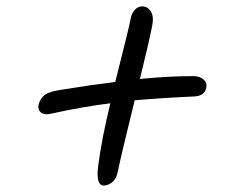

<svg xmlns="http://www.w3.org/2000/svg" viewBox="-20 -615 740 593"><path d="M139.2 -264.2Q117.2 -258.8 106.7 -267.3Q96.2 -275.9 99.1 -291Q104 -311 118.2 -321.8Q132.3 -332.5 169.9 -337.9Q259.3 -352.5 335.9 -361.8Q342.8 -389.2 353.8 -433.1Q364.7 -477.1 372.1 -506.8Q379.4 -536.6 383.8 -558.1Q386.2 -573.2 396 -584.2Q405.8 -595.2 418.9 -595.2Q436.5 -595.2 446 -579.3Q455.6 -563.5 450.2 -536.1Q440.4 -485.8 412.1 -371.1Q499 -379.9 577.1 -379.9Q596.7 -379.9 608.4 -369.6Q620.1 -359.4 617.2 -345.2Q614.3 -330.6 604.7 -324Q595.2 -317.4 576.2 -316.9Q478.5 -312.5 396 -305.2Q356.4 -145 344.2 -86.9Q339.8 -63 326.9 -52.5Q314 -42 300.8 -42Q275.4 -42 283.2 -102.1Q293.9 -186 320.8 -295.9Q238.8 -286.1 139.2 -264.2Z"/></svg>

Font: Shantell Sans Irregular
Style: Italic
Weight: 300
Italic angle: -11.31°
Designer: Stephen Nixon, Anya Danilova, Shantell Martin
Foundry: Arrow Type
Version: Version 1.006;[9816181b4]